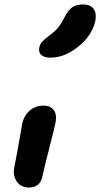

<svg xmlns="http://www.w3.org/2000/svg" viewBox="-20 -830 449 860"><path d="M206.1 -571.8Q177.7 -571.8 164.8 -584Q151.9 -596.2 155.8 -616.2Q158.7 -631.3 168.9 -643.1Q179.2 -654.8 201.2 -670.9Q227.1 -689.9 241 -707.5Q254.9 -725.1 271 -755.9Q286.6 -786.6 305.4 -798.3Q324.2 -810.1 351.1 -810.1Q384.8 -810.1 398.9 -791Q413.1 -772 407.2 -737.8Q393.1 -671.4 331.3 -621.6Q269.5 -571.8 206.1 -571.8ZM109.9 9.8Q73.2 9.8 55.2 -16.8Q37.1 -43.5 43.9 -80.1Q56.2 -141.1 66.7 -202.6Q77.1 -264.2 79.1 -273.9Q86.4 -311 112.3 -334Q138.2 -356.9 175.8 -356.9Q205.1 -356.9 220.2 -337.6Q235.4 -318.4 229 -282.2Q225.1 -260.7 200.2 -164.1Q175.3 -67.4 170.9 -43.9Q161.6 9.8 109.9 9.8Z"/></svg>

Font: Shantell Sans Irregular
Style: Italic
Weight: 600
Italic angle: -11.31°
Designer: Stephen Nixon, Anya Danilova, Shantell Martin
Foundry: Arrow Type
Version: Version 1.006;[9816181b4]